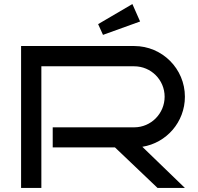

<svg xmlns="http://www.w3.org/2000/svg" viewBox="-20 -927 976 947"><path d="M682 -203C801 -222 892 -325 892 -450C892 -588 780 -700 642 -700H84V0H184V-600H642C725 -600 792 -533 792 -450C792 -367 725 -299 642 -299H240V-200H547L757 0H892ZM633 -907 464 -808 488 -755 671 -821Z"/></svg>

Font: Bruno Ace
Style: Regular
Weight: 400
Designer: Astigmatic (AOETI)
Foundry: Astigmatic (AOETI)
Version: Version 1.000